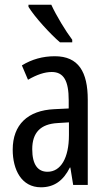

<svg xmlns="http://www.w3.org/2000/svg" viewBox="-20 -786 456 816"><path d="M198 -766H101V-757C127 -714 195 -640 235 -606H287V-617C259 -654 219 -720 198 -766ZM213 -547C162 -547 115 -534 73 -508L99 -447C137 -469 170 -480 200 -480C251 -480 272 -442 272 -360V-325L211 -322C98 -317 34 -256 34 -150C34 -65 71 10 154 10C210 10 249 -18 277 -74H279L291 0H353V-362C353 -480 314 -547 213 -547ZM225 -263 273 -266V-212C273 -114 238 -56 182 -56C141 -56 117 -86 117 -152C117 -222 152 -259 225 -263Z"/></svg>

Font: Noto Sans Gurmukhi UI ExtraCondensed
Style: Regular
Weight: 400
Width: 2
Designer: Jelle Bosma - Monotype Design Team
Foundry: Monotype Imaging Inc.
Version: Version 2.004